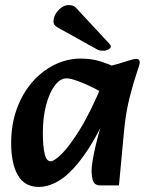

<svg xmlns="http://www.w3.org/2000/svg" viewBox="-20 -721 585 757"><path d="M133 16Q77 16 50.5 -30Q24 -76 24 -157Q24 -230 46 -291Q68 -352 106.5 -396.5Q145 -441 194.5 -465.5Q244 -490 299 -490Q342 -490 377.5 -478.5Q413 -467 438 -455L409 -340Q382 -358 349 -374.5Q316 -391 287 -401.5Q258 -412 242 -412Q217 -412 195.5 -383Q174 -354 161.5 -305.5Q149 -257 149 -198Q149 -144 156 -114.5Q163 -85 180 -85Q193 -85 222.5 -113.5Q252 -142 294.5 -210Q337 -278 386 -396L418 -304Q364 -184 315 -114Q266 -44 221 -14Q176 16 133 16ZM377 10Q353 10 347 -7.5Q341 -25 341 -47Q341 -64 345.5 -90Q350 -116 357 -146Q364 -176 372 -204L394 -279L363 -305L387 -456Q419 -461 445 -469Q471 -477 490 -483Q509 -489 517 -489Q531 -489 531 -474Q531 -468 518.5 -431.5Q506 -395 491.5 -338.5Q477 -282 470 -214L449 10ZM408 -552 279 -691Q274 -696 267 -698.5Q260 -701 250 -701Q237 -701 223.5 -692Q210 -683 200.5 -668Q191 -653 191 -636Q191 -627 196 -621.5Q201 -616 212 -610L365 -525Q372 -522 377.5 -521.5Q383 -521 388 -521Q398 -521 407.5 -526Q417 -531 417 -538Q417 -542 414.5 -544.5Q412 -547 408 -552Z"/></svg>

Font: Alkatra Medium
Style: Regular
Weight: 500
Designer: Suman Bhandary
Version: Version 1.100;gftools[0.9.22]